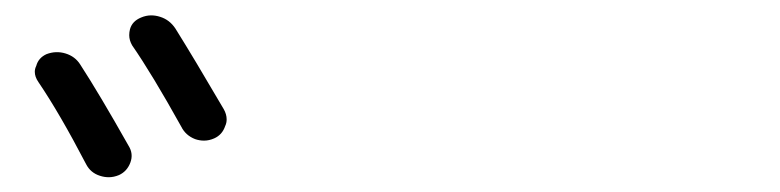

<svg xmlns="http://www.w3.org/2000/svg" viewBox="-20 -874 1040 256"><path d="M31.2 -764.6Q26.4 -771.5 26.4 -778.3Q26.4 -782.2 28.3 -786.1Q31.2 -796.9 42 -801.8Q54.7 -806.6 67.4 -802.7Q80.1 -798.8 86.9 -788.1Q112.3 -749 151.4 -679.7Q158.2 -668.9 153.8 -657.2Q149.4 -645.5 138.7 -640.6Q131.8 -637.7 125 -637.7Q119.1 -637.7 113.3 -639.6Q100.6 -643.6 94.7 -655.3Q59.6 -722.7 31.2 -764.6ZM156.2 -813.5Q152.3 -820.3 152.3 -827.1Q152.3 -831.1 153.3 -835Q156.2 -845.7 168 -850.6Q174.8 -853.5 181.6 -853.5Q187.5 -853.5 193.4 -851.6Q206.1 -847.7 213.9 -835.9Q238.3 -796.9 278.3 -728.5Q282.2 -721.7 282.2 -714.8Q282.2 -710 280.3 -706.1Q276.4 -694.3 265.6 -689.5Q258.8 -686.5 252 -686.5Q246.1 -686.5 240.2 -688.5Q227.5 -693.4 221.7 -705.1Q182.6 -775.4 156.2 -813.5Z"/></svg>

Font: Gen Jyuu Gothic Regular
Style: Regular
Weight: 400
Designer: [Source Han Sans]
Ryoko NISHIZUKA  (kana & ideographs); Paul D. Hunt (Latin, Greek & Cyrillic); Wenlong ZHANG  (bopomofo
Version: Version 1.002.20150607